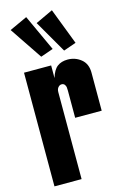

<svg xmlns="http://www.w3.org/2000/svg" viewBox="-154 -1129 769 1195"><g transform="rotate(-15 230.5 -531.5)"><path d="M317.9 -800.8 196.8 -1010.3 309.1 -1063 398.9 -829.1ZM170.4 -800.8 29.3 -1010.3 143.6 -1063 251.5 -829.1ZM41 0V-732.4H215.8V-650.9Q230.5 -701.2 256.8 -721.2Q283.2 -741.2 323.7 -741.2Q372.6 -741.2 409.7 -711.2Q446.8 -681.2 446.8 -624V-378.9H275.9V-554.2Q275.9 -567.4 274.7 -576.4Q273.4 -585.4 266.8 -593.8Q260.3 -602.1 248 -602.1Q235.4 -602.1 225.6 -590.8Q215.8 -579.6 215.8 -560.1V0Z"/></g></svg>

Font: Anton
Style: Regular
Weight: 400
Foundry: vernon adams
Version: Version 1.000